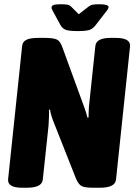

<svg xmlns="http://www.w3.org/2000/svg" viewBox="-20 -880 631 902"><path d="M85 2Q15 2 18 -37L84 -664Q86 -684 104 -693Q122 -702 159 -702H190Q230 -702 246.5 -694.5Q263 -687 273 -658L377 -373Q381 -363 384.5 -351Q388 -339 391 -327L396 -328Q396 -341 396.5 -354.5Q397 -368 398 -381L428 -664Q432 -702 499 -702H523Q594 -702 591 -663L525 -36Q521 2 449 2H420Q379 2 364 -5.5Q349 -13 337 -41L235 -299Q229 -313 223 -331.5Q217 -350 215 -365L210 -364Q211 -349 210 -329Q209 -309 208 -289L181 -36Q177 2 106 2ZM447 -860Q490 -860 490 -847Q490 -843 487 -837.5Q484 -832 475 -821L431 -764Q416 -744 399 -739Q382 -734 345 -734Q309 -734 291.5 -739Q274 -744 263 -764L232 -821Q222 -838 222 -844Q222 -853 231.5 -856.5Q241 -860 264 -860Q281 -860 294 -858.5Q307 -857 316 -847L350 -813L391 -845Q404 -856 415.5 -858Q427 -860 447 -860Z"/></svg>

Font: Asap Condensed Condensed ExtraBold
Style: Italic
Weight: 800
Width: 3
Italic angle: -6°
Designer: Pablo Cosgaya
Foundry: Omnibus-Type
Version: Version 3.001; ttfautohint (v1.8.4.7-5d5b)